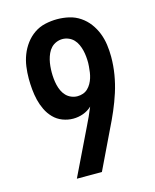

<svg xmlns="http://www.w3.org/2000/svg" viewBox="-112 -820 724 896"><g transform="rotate(-15 250.0 -371.5)"><path d="M268 0H147L256 -225Q266 -245 275.5 -266Q285 -287 294 -309Q276 -292 252.5 -283.5Q229 -275 204 -275Q178 -275 153 -284.5Q128 -294 109.5 -313Q91 -332 79.5 -356Q68 -380 62 -405Q56 -430 53.5 -456.5Q51 -483 51 -509Q51 -538 55 -567Q59 -596 69.5 -623Q80 -650 97.5 -673.5Q115 -697 139 -713.5Q163 -730 192 -736.5Q221 -743 250 -743Q279 -743 307.5 -736.5Q336 -730 360.5 -713.5Q385 -697 402.5 -673.5Q420 -650 430.5 -623Q441 -596 445 -567Q449 -538 449 -509Q449 -466 442 -423.5Q435 -381 422 -340.5Q409 -300 392 -260.5Q375 -221 356 -183ZM250 -371Q264 -371 277 -375.5Q290 -380 300 -389.5Q310 -399 317 -411.5Q324 -424 328 -437Q332 -450 334 -463.5Q336 -477 337 -491Q337 -495 337.5 -499.5Q338 -504 338 -509Q338 -524 336.5 -539.5Q335 -555 331.5 -569.5Q328 -584 321.5 -598.5Q315 -613 304.5 -624Q294 -635 279.5 -641Q265 -647 250 -647Q235 -647 220.5 -641Q206 -635 195.5 -624Q185 -613 178.5 -598.5Q172 -584 168.5 -569.5Q165 -555 163.5 -539.5Q162 -524 162 -509Q162 -494 163.5 -478.5Q165 -463 168.5 -448Q172 -433 178.5 -419Q185 -405 195.5 -394Q206 -383 220.5 -377Q235 -371 250 -371Z"/></g></svg>

Font: Iosevka Custom
Style: Bold
Weight: 700
Monospace: yes
Designer: Belleve Invis
Foundry: Belleve Invis
Version: Version 30.3.3; ttfautohint (v1.8.3)